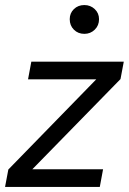

<svg xmlns="http://www.w3.org/2000/svg" viewBox="-24 -740 510 760"><path d="M-4 0 9 -69 357 -426H87L100 -496H466L453 -427L104 -70H384L371 0ZM310 -606Q285 -606 268.5 -622.5Q252 -639 252 -664Q252 -688 268.5 -704Q285 -720 310 -720Q334 -720 351 -704Q368 -688 368 -664Q368 -639 351 -622.5Q334 -606 310 -606Z"/></svg>

Font: Rethink Sans
Style: Italic
Weight: 400
Italic angle: -10°
Designer: The Rethink Sans project authors (Hans Thiessen). DM Sans designed by Colophon Foundry.
Foundry: Rethink Communications LLC
Version: Version 1.001